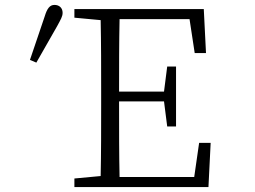

<svg xmlns="http://www.w3.org/2000/svg" viewBox="-20 -762 1040 782"><path d="M283 -690 390 -680C392 -584 392 -487 392 -390V-335C392 -237 392 -140 390 -45L283 -35V0H829L838 -180H791L771 -41H467C465 -134 465 -230 465 -349H648L661 -247H697V-491H661L648 -389H465C465 -488 465 -587 467 -684H752L773 -546H819L810 -725H283ZM102 -518 128 -507 213 -656C228 -684 235 -695 235 -710C235 -730 221 -742 202 -742C183 -742 172 -728 162 -695Z"/></svg>

Font: Kiri Minchoo Light
Style: Regular
Weight: 300
Designer: Ryoko NISHIZUKA 西塚涼子 (kana & ideographs); Frank Grießhammer (Latin, Greek & Cyrillic);
akenotsuki.com/eyeben/fonts/ (U+
Foundry: Adobe
akenotsuki.com/eyeben/fonts/
Version: Version 4.002;hotconv 1.0.119;makeotfexe 2.5.65604